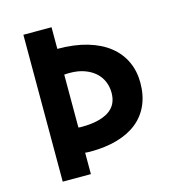

<svg xmlns="http://www.w3.org/2000/svg" viewBox="-99 -735 755 820"><g transform="rotate(-15 278.5 -324.5)"><path d="M78.1 -649.4H202.6V-553.7Q277.3 -553.7 334.5 -536.9Q391.6 -520 429.9 -489.5Q468.3 -459 488 -416.5Q507.8 -374 507.8 -323.2Q507.8 -267.6 488.8 -224.6Q469.7 -181.6 433.6 -152.6Q397.5 -123.5 345 -108.4Q292.5 -93.3 225.6 -93.3Q214.4 -93.3 202.6 -94.7V0H78.1ZM202.6 -206.1Q206.5 -205.1 210.4 -205.1Q214.4 -205.1 218.3 -205.1Q293.9 -205.1 335.9 -231.4Q377.9 -257.8 377.9 -313Q377.9 -339.8 367.9 -363.3Q357.9 -386.7 338.6 -403.8Q319.3 -420.9 291.3 -430.9Q263.2 -440.9 227.1 -440.9Q220.2 -440.9 214.4 -440.7Q208.5 -440.4 202.6 -439.9Z"/></g></svg>

Font: Hammersmith One
Style: Regular
Weight: 400
Designer: Nicole Fally
Foundry: Nicole Fally
Version: Version 1.002